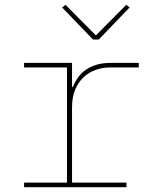

<svg xmlns="http://www.w3.org/2000/svg" viewBox="-20 -777 640 797"><path d="M80 -19H258V-497H80V-516H279V-416H282Q291 -437 303.5 -455Q316 -473 335 -486.5Q354 -500 380 -508Q406 -516 441 -516H556V-497H437Q406 -497 377.5 -487Q349 -477 327 -456.5Q305 -436 292 -405Q279 -374 279 -331V-19H505V0H80ZM366 -613 238 -746 252 -757 378 -630 504 -757 518 -746 390 -613Z"/></svg>

Font: IBM Plex Mono Thin
Style: Regular
Weight: 100
Monospace: yes
Designer: Mike Abbink, Paul van der Laan, Pieter van Rosmalen
Foundry: Bold Monday
Version: Version 2.3